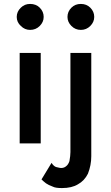

<svg xmlns="http://www.w3.org/2000/svg" viewBox="-20 -729 564 976"><path d="M323 -643Q323 -617 343 -597Q363 -577 391 -577Q419 -577 439 -597Q459 -617 459 -643Q459 -670 439 -690Q420 -709 391 -709Q362 -709 343 -690Q323 -670 323 -643ZM242 99 191 183Q196 189 214 203Q225 211 249 220Q262 227 295 227Q345 227 376 208Q409 190 427 154Q444 111 444 65V-460H338V44Q338 62 333 90Q327 108 316 116Q306 125 290 125Q285 125 265 120Q253 116 242 99ZM86 -690Q65 -670 65 -643Q65 -616 86 -597Q106 -577 133 -577Q162 -577 182 -597Q202 -617 202 -643Q202 -670 182 -690Q163 -709 133 -709Q105 -709 86 -690ZM187 -460H80V0H187Z"/></svg>

Font: NM-font
Style: Medium
Weight: 500
Designer: ""
Foundry: ""
Version: ""